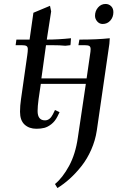

<svg xmlns="http://www.w3.org/2000/svg" viewBox="-20 -637 617 960"><path d="M58.1 -411.1 62 -439H127.9L147 -573.2L230 -607.9L235.8 -580.1L213.9 -439Q270 -439 335 -445.8L333 -418L332 -411.1L307.1 -408.2Q280.3 -411.1 237.8 -411.1H210L187 -245.1H413.1L430.2 -363.8Q433.1 -380.9 433.1 -391.1Q433.1 -402.8 426.8 -407Q420.4 -411.1 402.8 -411.1H372.1L377 -439Q465.8 -439 528.8 -445.8L526.9 -418L463.9 16.1Q456.5 65.4 436 111.8Q415.5 158.2 387.2 193.8Q358.9 229.5 328.9 256.6Q298.8 283.7 267.1 303.2L254.9 283.2Q293 252 325.2 192.9Q357.4 133.8 369.1 51.8L409.2 -217.8H184.1L172.9 -141.1Q168 -104.5 168 -82Q168 -35.2 205.1 -35.2Q229 -35.2 244.1 -64.9L254.9 -86.9L277.8 -76.2L267.1 -54.2Q254.9 -30.3 236.8 -16.1Q218.8 -2 201.4 2.4Q184.1 6.8 162.1 6.8Q125.5 6.8 102.8 -14.2Q80.1 -35.2 80.1 -78.1Q80.1 -107.9 85 -141.1L116.2 -359.9Q119.1 -379.4 119.1 -391.1Q119.1 -402.8 112.3 -407Q105.5 -411.1 87.9 -411.1ZM455.1 -558.1Q455.1 -582 470.2 -599.6Q485.4 -617.2 507.8 -617.2Q523.9 -617.2 535.4 -606.2Q546.9 -595.2 546.9 -576.2Q546.9 -551.3 531.7 -534.2Q516.6 -517.1 493.2 -517.1Q477.1 -517.1 466.1 -529.8Q455.1 -542.5 455.1 -558.1Z"/></svg>

Font: Dihjauti
Style: Bold Italic
Weight: 700
Italic angle: -9°
Designer: T. Christopher White
Version: Version 3.0.0